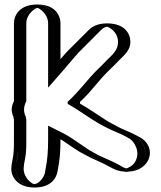

<svg xmlns="http://www.w3.org/2000/svg" viewBox="-20 -769 716 854"><path d="M62 -665V-321C55 -308 52 -295 52 -281C52 -269 55 -258 60 -247C60 -243 61 -239 62 -236V-146C62 -129 62 -113 61 -100C60 -76 55 -58 52 -40L51 -30C44 18 80 58 122 64C170 70 211 35 216 -7L218 -18C226 -56 229 -99 229 -146V-169C280 -143 324 -104 374 -79C409 -59 450 -45 486 -24L503 -15C549 9 598 -14 616 -48C641 -94 616 -143 583 -162L566 -171C536 -187 506 -197 477 -213L451 -227C444 -230 437 -235 428 -240C392 -264 356 -290 316 -312V-313C327 -322 338 -334 351 -348L383 -384C392 -395 403 -407 414 -420C439 -448 462 -468 487 -495C510 -518 540 -541 540 -582C540 -628 502 -665 456 -665C433 -665 413 -657 397 -641L321 -565C290 -536 258 -495 229 -462V-665C229 -710 190 -749 145 -749C100 -749 62 -710 62 -665ZM75 -247V-251C70 -260 67 -270 67 -281C67 -294 71 -306 77 -317V-665C77 -702 108 -734 145 -734C182 -734 214 -702 214 -665V-422L240 -452C269 -485 301 -526 331 -554L408 -630C421 -643 436 -650 456 -650C494 -650 525 -620 525 -582C525 -549 501 -530 476 -505C451 -478 428 -459 403 -430C392 -417 381 -405 372 -394L340 -358C325 -342 314 -331 301 -320V-303C343 -280 380 -254 420 -227C429 -221 437 -217 444 -214L470 -200C501 -183 531 -173 559 -158L576 -149C603 -134 623 -93 603 -55C588 -28 548 -8 510 -28L493 -37C455 -58 414 -73 381 -92C333 -116 290 -155 236 -182L214 -193V-146C214 -99 208 -58 203 -20L201 -9C197 25 164 55 124 50C90 45 60 11 66 -28L67 -38C70 -55 75 -73 76 -99C77 -113 77 -128 77 -146V-239C76 -242 75 -243 75 -247ZM67 -281C67 -270 70 -260 75 -251V-247C75 -243 76 -242 77 -239V-146C77 -128 77 -113 76 -99C75 -73 70 -55 67 -38L66 -28C60 11 90 45 124 50C164 55 197 25 201 -9L203 -20C208 -58 214 -98 214 -146V-193L236 -182C290 -155 333 -116 381 -92C414 -73 455 -58 493 -37L510 -28C548 -8 588 -28 603 -55C623 -93 603 -134 576 -149L559 -158C531 -173 501 -183 470 -200L444 -214C437 -217 429 -221 420 -227C380 -254 343 -280 301 -303V-320C314 -331 326 -342 340 -358L372 -394C381 -405 392 -417 403 -430C428 -459 451 -478 476 -505C501 -530 525 -549 525 -582C525 -620 494 -650 456 -650C436 -650 421 -643 408 -630L331 -554C301 -526 269 -485 240 -452L214 -422V-665C214 -702 183 -734 146 -734C109 -734 77 -702 77 -665V-317C71 -306 67 -294 67 -281ZM60 -247C56 -256 52 -268 52 -281C52 -296 56 -308 62 -321V-665C62 -710 101 -749 146 -749C191 -749 229 -710 229 -665V-462C258 -495 289 -535 321 -565L397 -641C413 -657 433 -665 456 -665C502 -665 540 -628 540 -582C540 -541 511 -519 487 -495C462 -468 439 -448 414 -420C403 -407 392 -395 383 -384L351 -348C337 -333 329 -325 315 -312C355 -289 391 -265 428 -240C437 -235 444 -230 451 -227L477 -213C506 -197 536 -187 566 -171L583 -162C617 -143 641 -94 616 -48C598 -14 549 10 503 -15L486 -24C450 -45 410 -58 374 -79C325 -104 280 -143 229 -169V-146C229 -99 226 -56 218 -18L216 -7C211 34 171 70 122 64C80 58 44 20 51 -30C53 -54 59 -72 61 -100C62 -113 62 -129 62 -146V-236C62 -237 60 -243 60 -247ZM95 -247V-249C90 -259 87 -269 87 -281C87 -295 91 -307 97 -319V-665C97 -707 137 -733 146 -734C155 -733 194 -707 194 -665V-379L262 -457C291 -490 323 -531 353 -559L429 -635C444 -650 455 -650 456 -650C461 -650 505 -630 505 -582C505 -545 479 -525 455 -501C430 -474 406 -454 381 -425C370 -412 359 -400 350 -389L318 -353C304 -338 293 -327 281 -316V-307C330 -280 375 -245 424 -217L449 -204C482 -186 512 -177 539 -162L555 -153C579 -139 605 -93 582 -51C570 -28 543 -20 542 -20C542 -20 538 -20 530 -24L514 -33C474 -56 433 -69 401 -88C355 -111 312 -151 256 -179L194 -210V-146C194 -99 191 -57 183 -19L181 -8C180 4 175 15 168 25C150 50 132 50 132 50C122 49 79 19 86 -29L87 -39C90 -57 95 -75 96 -100C97 -113 97 -129 97 -146V-237C96 -240 95 -243 95 -247ZM40 -247C40 -243 41 -240 42 -238V-146C42 -129 42 -113 41 -100C40 -75 35 -57 32 -39L31 -29C25 14 55 63 129 65C208 67 232 21 236 -8L238 -19C246 -57 249 -99 249 -146V-150C284 -128 316 -102 354 -83C392 -61 431 -48 466 -28L483 -19C495 -13 509 -8 527 -6C646 6 686 -111 603 -158L586 -167C553 -185 525 -193 497 -209L471 -223C465 -226 457 -231 449 -236C411 -261 376 -285 336 -308V-316C348 -327 359 -338 373 -353L404 -389C413 -400 424 -412 435 -425C460 -453 484 -473 509 -500C533 -524 560 -546 560 -582C560 -618 536 -665 456 -665C415 -665 390 -651 375 -636L299 -560C282 -544 265 -525 249 -506V-665C249 -700 226 -749 146 -749C66 -749 42 -700 42 -665V-319C36 -307 32 -295 32 -281C32 -269 36 -258 40 -249Z"/></svg>

Font: Blanket
Style: Black
Weight: 900
Foundry: Cannot Into Space Fonts
Version: Version 0.9